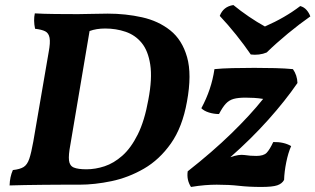

<svg xmlns="http://www.w3.org/2000/svg" viewBox="-20 -732 1250 761"><path d="M118 -679Q151 -677 199 -676.5Q247 -676 289 -676Q316 -676 346 -677Q376 -678 407 -678Q478 -678 543 -663.5Q608 -649 655 -611.5Q702 -574 721.5 -505.5Q741 -437 721 -329Q703 -228 657.5 -163.5Q612 -99 550.5 -63.5Q489 -28 422 -14Q355 0 295 0Q268 0 231 0Q194 0 154 0.5Q114 1 78 1.5Q42 2 18 3Q19 -31 31 -58Q59 -61 73.5 -70Q88 -79 96 -102.5Q104 -126 112 -171L173 -526Q180 -563 176.5 -582Q173 -601 159 -608Q145 -615 119 -618Q112 -651 118 -679ZM259 -159Q251 -117 253.5 -96Q256 -75 272.5 -68Q289 -61 323 -61Q358 -61 394.5 -73Q431 -85 465 -115Q499 -145 526 -199Q553 -253 568 -337Q584 -421 575.5 -476Q567 -531 541.5 -562Q516 -593 478 -606Q440 -619 397 -619Q362 -619 335 -609ZM737 9Q719 -19 724 -53Q822 -130 897 -203Q972 -276 1023 -340Q1004 -343 987 -344Q970 -345 953 -345Q924 -345 906 -340Q888 -335 875 -321Q862 -307 848 -280Q828 -280 808.5 -286Q789 -292 778 -303Q798 -340 811 -378.5Q824 -417 830 -458Q860 -461 901.5 -462Q943 -463 988 -463Q1032 -463 1071 -462Q1110 -461 1141 -458Q1158 -434 1159 -403Q1111 -333 1043 -257Q975 -181 893 -109Q927 -121 949.5 -117.5Q972 -114 996 -114Q1025 -114 1037 -126.5Q1049 -139 1063 -169Q1105 -170 1134 -153Q1122 -126 1114.5 -88.5Q1107 -51 1106 -19Q1098 -4 1079 2.5Q1060 9 1015 9Q967 9 927.5 4.5Q888 0 839 0Q817 0 792 2Q767 4 737 9ZM974 -516Q948 -554 916 -594Q884 -634 851 -669Q865 -706 905 -712Q933 -689 966 -666.5Q999 -644 1030 -627Q1110 -662 1170 -708Q1185 -704 1195 -692.5Q1205 -681 1210 -667Q1167 -637 1121 -599Q1075 -561 1037 -524Q1023 -518 1006.5 -516Q990 -514 974 -516Z"/></svg>

Font: Vollkorn
Style: Bold Italic
Weight: 700
Italic angle: -11°
Designer: Friedrich Althausen
Foundry: Friedrich Althausen
Version: Version 5.000; ttfautohint (v1.8.3)